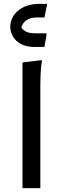

<svg xmlns="http://www.w3.org/2000/svg" viewBox="-20 -970 324 990"><path d="M171 -880H209L222 -942V-950H182C89 -950 33 -895 33 -831C33 -781 74 -728 155 -728H209L220 -791V-798H171C141 -798 110 -800 90 -827C98 -860 126 -880 171 -880ZM96 0H188V-504C188 -544 188 -616 196 -652V-660L96 -648Z"/></svg>

Font: Kufam Arabic Latin Roman Normal
Style: Regular
Weight: 400
Designer: Wael Morcos & Artur Schmal
Version: Version 1.200;PS 001.200;hotconv 1.0.88;makeotf.lib2.5.64775